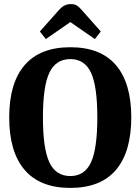

<svg xmlns="http://www.w3.org/2000/svg" viewBox="-20 -909 687 939"><path d="M25 -335Q25 -503 100.5 -590.5Q176 -678 324 -678Q472 -678 547 -590.5Q622 -503 622 -335Q622 -166 547 -78Q472 10 324 10Q176 10 100.5 -78Q25 -166 25 -335ZM456 -335Q456 -487 425 -553.5Q394 -620 324 -620Q253 -620 221.5 -553.5Q190 -487 190 -335Q190 -182 221.5 -115Q253 -48 324 -48Q394 -48 425 -115Q456 -182 456 -335ZM270 -862Q283 -876 296.5 -882.5Q310 -889 328 -889Q343 -889 354 -883Q365 -877 378 -862L473 -755L444 -718L324 -801L204 -718L175 -755Z"/></svg>

Font: Caladea
Style: Bold
Weight: 700
Designer: Carolina Giovagnoli and Andres Torresi
Foundry: Carolina Giovagnoli & Andres Torresi
Version: Version 1.001